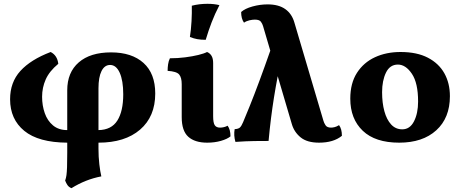

<svg xmlns="http://www.w3.org/2000/svg" viewBox="-20 -740 2415 1008"><path d="M355 248Q341 242 334 231.5Q327 221 322 208Q327 194 329 179Q331 164 332 137.5Q333 111 333 63V9Q182 8 107.5 -53Q33 -114 33 -219Q33 -308 87 -367.5Q141 -427 246 -467Q281 -449 286 -405Q239 -366 220 -323Q201 -280 201 -232Q201 -186 215 -146Q229 -106 258.5 -81.5Q288 -57 333 -57V-266Q333 -360 393.5 -412.5Q454 -465 563 -465Q672 -465 733.5 -409.5Q795 -354 795 -249Q795 -128 715.5 -59.5Q636 9 497 9V40Q497 84 501.5 122.5Q506 161 512 186Q470 194 431 209.5Q392 225 355 248ZM497 -276V-57Q565 -58 596 -107Q627 -156 627 -245Q627 -317 608.5 -358Q590 -399 558 -399Q529 -399 513 -367Q497 -335 497 -276Z M1068 9Q1003 9 968.5 -22Q934 -53 934 -125V-298Q934 -333 920.5 -349Q907 -365 860 -368Q860 -385 862.5 -402.5Q865 -420 872 -434Q913 -434 952 -439Q991 -444 1021.5 -451.5Q1052 -459 1067 -467Q1082 -461 1090.5 -447Q1099 -433 1099 -409V-130Q1099 -95 1107.5 -82.5Q1116 -70 1135 -70Q1145 -70 1155.5 -72.5Q1166 -75 1175 -80Q1190 -60 1190 -24Q1173 -10 1140 -0.5Q1107 9 1068 9ZM1060 -531Q1035 -531 1015.5 -534.5Q996 -538 977 -546Q983 -584 985.5 -628.5Q988 -673 987 -710Q1026 -720 1069 -720Q1105 -720 1132 -713Q1108 -667 1091 -622.5Q1074 -578 1060 -531Z M1216 5Q1211 -12 1210 -29Q1209 -46 1212 -62Q1232 -63 1240 -71Q1248 -79 1256 -98Q1268 -126 1291 -183Q1314 -240 1342 -315.5Q1370 -391 1399 -474L1361 -603Q1358 -614 1350 -625.5Q1342 -637 1318 -637Q1306 -637 1290 -633.5Q1274 -630 1261 -621Q1246 -642 1246 -677Q1266 -695 1305.5 -706Q1345 -717 1385 -717Q1443 -717 1478 -692Q1513 -667 1526 -620L1678 -106Q1681 -95 1689 -82.5Q1697 -70 1718 -70Q1726 -70 1736.5 -72.5Q1747 -75 1760 -83Q1775 -63 1775 -27Q1731 9 1655 9Q1592 9 1558 -19Q1524 -47 1512 -89L1438 -340Q1427 -282 1418.5 -229Q1410 -176 1403 -120.5Q1396 -65 1390 0Q1359 0 1315.5 0.5Q1272 1 1216 5Z M2076 9Q1950 9 1884.5 -53.5Q1819 -116 1819 -222Q1819 -303 1854 -357.5Q1889 -412 1948.5 -439.5Q2008 -467 2083 -467Q2169 -467 2226.5 -437Q2284 -407 2313 -355Q2342 -303 2342 -235Q2342 -121 2270.5 -56Q2199 9 2076 9ZM2092 -61Q2132 -61 2153.5 -103Q2175 -145 2175 -207Q2175 -304 2142.5 -352.5Q2110 -401 2069 -401Q2027 -401 2006.5 -359Q1986 -317 1986 -256Q1986 -200 1998 -156Q2010 -112 2033.5 -86.5Q2057 -61 2092 -61Z"/></svg>

Font: Vollkorn ExtraBold
Style: Regular
Weight: 800
Designer: Friedrich Althausen
Foundry: Friedrich Althausen
Version: Version 5.000; ttfautohint (v1.8.3)